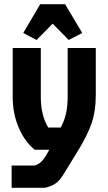

<svg xmlns="http://www.w3.org/2000/svg" viewBox="-20 -738 513 908"><path d="M40 -281Q40 -202 68 -135.5Q96 -69 144 -30H213L207 -19Q192 9 178 24Q164 39 143 45H35V150H193Q225 143 245 128Q265 113 283 82L350 -27Q394 -99 413.5 -156Q433 -213 433 -288V-511H300V-280Q300 -192 267 -135H208Q173 -193 173 -280V-511H40ZM170 -718H288L369 -582L305 -549L229 -626L153 -549L90 -582Z"/></svg>

Font: Jockey One
Style: Regular
Weight: 400
Designer: TypeTogether
Foundry: TypeTogether
Version: Version 1.002